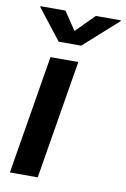

<svg xmlns="http://www.w3.org/2000/svg" viewBox="-87 -817 570 869"><g transform="rotate(10 198.5 -382.5)"><path d="M21.5 0 111.8 -545.9H239.7L149.4 0ZM142.1 -765.1 198.2 -681.2 281.7 -765.1H397L396 -761.2L239.7 -621.1H136.2L26.9 -761.2L27.8 -765.1Z"/></g></svg>

Font: Inter Semi Bold
Style: Italic
Weight: 600
Italic angle: -9.39999°
Designer: Rasmus Andersson
Foundry: rsms
Version: Version 4.000;git-3c8e0fc